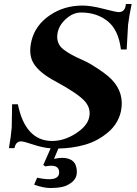

<svg xmlns="http://www.w3.org/2000/svg" viewBox="-20 -733 689 967"><path d="M643 -713Q630 -649 625 -608L618 -484H589Q577 -582 522.5 -626Q468 -670 388 -670Q348 -670 312.5 -638Q277 -606 270 -567Q265 -540 273 -519Q281 -498 301 -483Q321 -468 341.5 -457Q362 -446 391 -433Q420 -420 435 -411Q513 -364 543 -332Q608 -264 589 -172Q575 -109 523 -65.5Q471 -22 407.5 -4Q344 14 274 15L252 67Q279 62 292 62Q367 62 367 133Q367 164 343.5 183.5Q320 203 293 208.5Q266 214 235 214Q199 214 152 197L167 162Q278 186 278 135Q278 91 208 105L198 98L235 14Q195 11 147 -5Q99 -21 87 -21Q59 -21 53 13H25Q36 -50 39 -91L41 -208H70Q107 -26 239 -23Q301 -22 360.5 -60Q420 -98 429 -142Q440 -189 403.5 -227Q367 -265 258 -324Q181 -365 151 -411Q121 -457 139 -529Q158 -606 230 -655.5Q302 -705 396 -705Q438 -705 501.5 -688.5Q565 -672 578 -672Q611 -672 614 -713Z"/></svg>

Font: GFS Artemisia
Style: Bold Italic
Weight: 700
Italic angle: -12°
Designer: Designed by Takis Katsoulidis and George D. Matthiopoulos.
Foundry: Designed by Takis Katsoulidis and George D. Matthiopoulos.
Version: Version 1.0